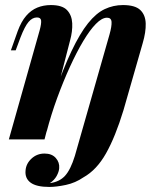

<svg xmlns="http://www.w3.org/2000/svg" viewBox="-20 -551 621 759"><path d="M156 0Q156 0 142 0Q128 0 107 0Q86 0 65 0Q44 0 29.5 0Q15 0 15 0L137 -432Q144 -458 142.5 -470Q141 -482 126 -482Q108 -482 93 -464.5Q78 -447 61 -403L42 -352H23L50 -428Q64 -466 83.5 -488.5Q103 -511 127.5 -521Q152 -531 181 -531Q226 -531 245 -511Q264 -491 265.5 -459Q267 -427 257 -391ZM468 -115Q436 -10 399 55.5Q362 121 310 150Q278 172 240.5 180Q203 188 175 188Q124 188 101 171Q78 154 81 123Q83 96 104.5 76Q126 56 156 56Q185 56 200.5 73.5Q216 91 214 114Q213 128 204 144.5Q195 161 177 173Q215 168 237 144Q259 120 276 65L413 -415Q422 -447 421 -464Q420 -481 403 -481Q383 -481 359 -456.5Q335 -432 309 -388.5Q283 -345 256.5 -287Q230 -229 206 -163.5Q182 -98 164 -29L191 -169Q229 -278 262.5 -348.5Q296 -419 328 -459Q360 -499 394 -515Q428 -531 466 -531Q514 -531 534.5 -511.5Q555 -492 556 -458Q557 -424 544 -380Z"/></svg>

Font: Playfair Display
Style: Bold Italic
Weight: 700
Italic angle: -14°
Designer: Claus Eggers Sørensen
Foundry: Claus Eggers Sørensen
Version: Version 1.203